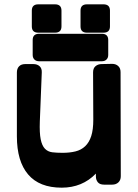

<svg xmlns="http://www.w3.org/2000/svg" viewBox="-20 -853 636 887"><path d="M382 -702Q352 -702 352 -731V-804Q352 -833 382 -833H458Q488 -833 488 -804V-731Q488 -702 458 -702ZM157 -702Q127 -702 127 -731V-804Q127 -833 157 -833H234Q264 -833 264 -804V-731Q264 -702 234 -702ZM161 -570Q147 -570 139 -578Q131 -586 131 -599V-668Q131 -697 161 -697H450Q480 -697 480 -668V-599Q480 -586 472 -578Q464 -570 450 -570ZM461 0Q441 0 432 -11Q423 -22 423 -38V-51Q360 14 265 14Q162 14 110 -47Q58 -108 58 -223V-518Q58 -536 68 -546.5Q78 -557 97 -557H134Q152 -557 163 -547Q174 -537 173 -518L164 -292Q162 -239 168 -209.5Q174 -180 187.5 -166Q201 -152 221.5 -149.5Q242 -147 269 -147Q302 -147 328.5 -153.5Q355 -160 373.5 -177.5Q392 -195 401.5 -224.5Q411 -254 411 -300L410 -519Q410 -538 421.5 -547.5Q433 -557 450 -557L498 -558Q515 -558 526 -548Q537 -538 537 -520L538 -39Q538 -21 527 -10.5Q516 0 498 0Z"/></svg>

Font: OpenDyslexic3
Style: Bold
Weight: 700
Designer: Abelardo Gonzalez
Version: Version 1.000;PS 001.001;hotconv 1.0.56